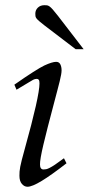

<svg xmlns="http://www.w3.org/2000/svg" viewBox="-20 -711 344 743"><path d="M43.9 -363.8 35.6 -383.3Q79.6 -414.1 108.4 -432.4Q137.2 -450.7 151.4 -457.5Q182.1 -471.7 197.3 -471.7Q208.5 -471.7 213.4 -462.2Q218.3 -452.6 218.3 -438.5Q218.3 -432.1 216.6 -422.4Q214.8 -412.6 211.2 -397.2Q207.5 -381.8 201.7 -360.1Q195.8 -338.4 188 -308.1Q161.6 -209 147.9 -151.1Q134.3 -93.3 134.8 -74.7Q134.8 -55.2 148.4 -55.2Q153.8 -55.2 158.7 -56.2Q163.6 -57.1 171.9 -61.3Q180.2 -65.4 193.4 -74.2Q206.5 -83 227.5 -98.6L237.3 -79.1Q178.2 -33.2 141.1 -10.7Q104 11.7 86.4 11.7Q74.2 11.7 64.7 0.7Q55.2 -10.3 55.2 -30.8Q55.2 -39.6 55.7 -47.1Q56.2 -54.7 58.3 -65.7Q60.5 -76.7 64.5 -92.8Q68.4 -108.9 75.7 -134.3Q132.8 -339.4 132.8 -388.2Q132.8 -398.4 130.1 -402.1Q127.4 -405.8 122.6 -405.8Q115.2 -405.8 108.4 -402.3Q106.4 -401.4 90.6 -391.8Q74.7 -382.3 43.9 -363.8ZM303.7 -520.5H272.9L151.9 -612.8Q138.7 -623 131.6 -629.2Q124.5 -635.3 121.1 -639.9Q117.7 -644.5 117.2 -648.7Q116.7 -652.8 116.7 -658.2Q116.7 -671.9 126.5 -681.4Q136.2 -690.9 151.9 -690.9Q157.7 -690.9 161.9 -690.4Q166 -689.9 171.4 -686.3Q176.8 -682.6 184.3 -674.1Q191.9 -665.5 204.1 -649.9Z"/></svg>

Font: XB Kayhan
Style: Italic
Weight: 400
Italic angle: -12°
Designer: Behnam
Foundry: Irmug
Version: Version 7.300 2009